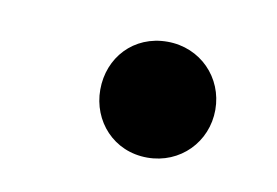

<svg xmlns="http://www.w3.org/2000/svg" viewBox="-34 -504 339 235"><g transform="rotate(10 136.0 -386.0)"><path d="M159 -314C200 -314 231 -346 231 -386C231 -426 200 -458 159 -458C117 -458 88 -426 88 -386C88 -347 117 -314 159 -314Z"/></g></svg>

Font: Be Vietnam Pro Medium
Style: Regular
Weight: 500
Designer: Lam Bao, Tony Le, Vietanh Nguyen
Foundry: Yellow Type Foundry
Version: Version 1.002